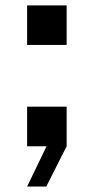

<svg xmlns="http://www.w3.org/2000/svg" viewBox="-20 -540 346 709"><path d="M150.9 148.9H80.1L151.9 0H80.1V-146H226.1V0ZM80.1 -520H226.1V-374H80.1Z"/></svg>

Font: Aldrich
Style: Regular
Weight: 400
Designer: Matthew Desmond
Foundry: Matthew Desmond
Version: Version 1.002 2011